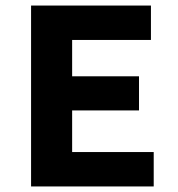

<svg xmlns="http://www.w3.org/2000/svg" viewBox="-20 -672 640 692"><path d="M92 0V-652H524V-528H240V-397H481V-274H240V-124H534V0Z"/></svg>

Font: Source Code Pro ExtraLight
Style: Bold
Weight: 700
Monospace: yes
Version: Version 1.018;hotconv 1.0.116;makeotfexe 2.5.65601